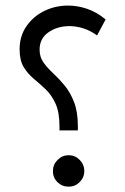

<svg xmlns="http://www.w3.org/2000/svg" viewBox="-20 -684 459 703"><path d="M51.8 -503.4Q51.8 -551.3 76.4 -587.4Q101.1 -623.5 141.6 -643.6Q182.1 -663.6 229.5 -663.6Q264.2 -663.6 299.3 -651.6Q334.5 -639.6 366.7 -612.8L335.4 -554.2Q311.5 -571.8 285.4 -580.1Q259.3 -588.4 234.4 -588.4Q190.4 -588.4 157.7 -565.9Q125 -543.5 125 -502Q125 -475.1 139.2 -455.3Q153.3 -435.5 174.3 -416Q195.3 -396.5 216.1 -371.6Q236.8 -346.7 251 -310.8Q265.1 -274.9 265.1 -221.7V-206.5H197.8V-221.7Q197.8 -273.4 183.1 -305.2Q168.5 -336.9 146.7 -357.4Q125 -377.9 103 -396.2Q81.1 -414.6 66.4 -439Q51.8 -463.4 51.8 -503.4ZM173.8 -57.6Q173.8 -81.5 190.9 -98.6Q208 -115.7 231.4 -115.7Q254.9 -115.7 271.7 -98.6Q288.6 -81.5 288.6 -57.6Q288.6 -34.2 271.7 -17.3Q254.9 -0.5 231.4 -0.5Q207.5 -0.5 190.7 -16.8Q173.8 -33.2 173.8 -57.6Z"/></svg>

Font: Vazirmatn UI Light
Style: Regular
Weight: 300
Designer: Saber Rastikerdar
Foundry: Saber Rastikerdar
Version: Version 33.003